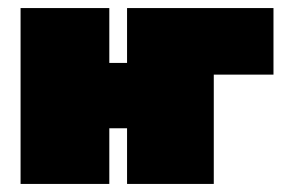

<svg xmlns="http://www.w3.org/2000/svg" viewBox="-20 -456 722 476"><path d="M658 -271H510V0H295V-138H251V0H31V-436H251V-300H295V-436H658Z"/></svg>

Font: Ysabeau Black
Style: Regular
Weight: 900
Designer: Christian Thalmann (Catharsis Fonts)
Version: Version 0.003